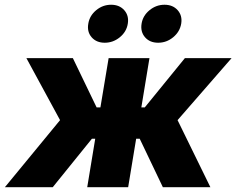

<svg xmlns="http://www.w3.org/2000/svg" viewBox="-53 -777 981 797"><path d="M-32.7 0 196.3 -278.3 56.6 -535.6H249.5L348.1 -331.1H363.8L397.9 -535.6H567.4L533.7 -331.1H547.9L714.4 -535.6H908.2L684.1 -278.3L820.3 0H623L526.9 -201.2H512.2L479 0H309.1L342.3 -201.2H328.6L166 0ZM603.5 -599.6Q568.8 -599.6 549.1 -622.3Q529.3 -645 534.7 -678.7Q540 -711.9 567.6 -734.6Q595.2 -757.3 629.9 -757.3Q664.6 -757.3 684.6 -734.6Q704.6 -711.9 699.2 -678.7Q693.4 -645 665.8 -622.3Q638.2 -599.6 603.5 -599.6ZM381.8 -599.6Q347.2 -599.6 327.4 -622.3Q307.6 -645 313.5 -678.7Q318.8 -711.9 346.2 -734.6Q373.5 -757.3 408.2 -757.3Q442.9 -757.3 462.9 -734.6Q482.9 -711.9 477.5 -678.7Q472.2 -645 444.3 -622.3Q416.5 -599.6 381.8 -599.6Z"/></svg>

Font: Inter 20pt ExtraBold
Style: Italic
Weight: 800
Italic angle: -9.3988°
Version: Version 4.001;git-66647c0bb